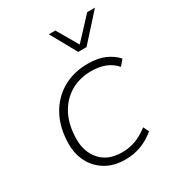

<svg xmlns="http://www.w3.org/2000/svg" viewBox="-169 -805 853 923"><g transform="rotate(-30 257.0 -343.0)"><path d="M260 10Q196 10 151 -17Q106 -44 82.5 -89Q59 -134 59 -189Q59 -278 94 -343.5Q129 -409 190 -444.5Q251 -480 330 -480Q385 -480 423.5 -463.5Q462 -447 488 -418L462 -387Q436 -416 402.5 -428.5Q369 -441 328 -441Q261 -441 210.5 -410.5Q160 -380 131.5 -324Q103 -268 103 -190Q103 -120 144.5 -74Q186 -28 262 -28Q302 -28 337.5 -41Q373 -54 409 -82L424 -51Q388 -21 347 -5.5Q306 10 260 10ZM320 -552 240 -696H276L344 -579L453 -696H496L366 -552Z"/></g></svg>

Font: Gantari ExtraLight
Style: Italic
Weight: 250
Italic angle: -10°
Designer: Anugrah Pasau
Foundry: Lafontype
Version: Version 1.000